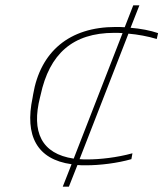

<svg xmlns="http://www.w3.org/2000/svg" viewBox="-20 -693 612 719"><path d="M104 -339 102 -327C72 -185 118 -96 248 -78L215 6H238L270 -75C280 -74 291 -74 303 -74C354 -74 420 -82 472 -97L476 -119C418 -103 354 -96 308 -96C298 -96 288 -96 278 -97L461 -567C496 -564 534 -557 567 -547L572 -569C543 -579 506 -586 469 -589L502 -673H479L447 -591C435 -592 424 -592 413 -592C239 -592 131 -499 104 -339ZM130 -329 132 -337C165 -491 252 -570 408 -570C418 -570 428 -570 439 -569L256 -99C135 -117 97 -199 130 -329Z"/></svg>

Font: LT Wave Thin
Style: Italic
Weight: 100
Designer: Daniel Lyons
Version: Version 2.5 (Glyphs App)